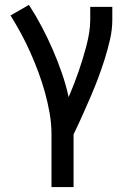

<svg xmlns="http://www.w3.org/2000/svg" viewBox="-20 -548 540 783"><path d="M190 215V0Q190 -43 182.5 -86Q175 -129 163.5 -170.5Q152 -212 137 -252.5Q122 -293 104.5 -332.5Q87 -372 66.5 -410Q46 -448 23 -485L98 -528Q126 -485 150 -439.5Q174 -394 194.5 -347Q215 -300 232 -251Q249 -202 260 -152Q271 -178 281 -203.5Q291 -229 300 -255Q309 -281 317 -307Q325 -333 332 -359.5Q339 -386 343.5 -413.5Q348 -441 348 -468V-520H438V-468Q438 -427 428.5 -386Q419 -345 406.5 -305.5Q394 -266 379.5 -227.5Q365 -189 348.5 -151Q332 -113 315 -75Q298 -37 280 0V215Z"/></svg>

Font: Iosevka Curly Medium
Style: Regular
Weight: 500
Monospace: yes
Designer: Belleve Invis
Foundry: Belleve Invis
Version: Version 22.1.2; ttfautohint (v1.8.4)